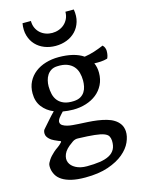

<svg xmlns="http://www.w3.org/2000/svg" viewBox="-146 -847 864 1174"><g transform="rotate(-15 286.5 -260.5)"><path d="M72.3 -76.2Q71.3 -82 72.8 -90.6Q74.2 -99.1 78.6 -104.5Q98.6 -126.5 118.4 -149.7Q138.2 -172.9 162.1 -196.8Q118.2 -214.8 91.6 -249.5Q64.9 -284.2 64.9 -335.4Q64.9 -377 81.5 -409.2Q98.1 -441.4 126.7 -463.6Q155.3 -485.8 193.6 -497.3Q231.9 -508.8 275.4 -508.8Q324.2 -508.8 363.5 -499.3Q402.8 -489.7 431.2 -470.2Q463.9 -475.1 493.4 -484.6Q522.9 -494.1 554.2 -507.3Q563 -499 566.7 -488.5Q570.3 -478 570.3 -470.2Q570.3 -454.6 567.6 -442.4Q564.9 -430.2 560.5 -422.9Q539.1 -417 518.6 -415.8Q498 -414.6 477.5 -415.5Q490.2 -387.7 490.2 -353Q490.2 -311 473.6 -277.8Q457 -244.6 428.5 -221.9Q399.9 -199.2 361.8 -187.3Q323.7 -175.3 280.3 -175.3Q263.2 -175.3 246.8 -177Q230.5 -178.7 214.8 -181.2Q208.5 -174.3 201.4 -166.7Q194.3 -159.2 188.5 -151.6Q182.6 -144 179.2 -136.2Q175.8 -128.4 176.8 -122.1Q178.2 -109.4 189.9 -102.1Q201.7 -94.7 218 -90.6Q234.4 -86.4 253.2 -85Q272 -83.5 287.6 -82.5Q315.9 -81.1 346.4 -79.3Q377 -77.6 406.2 -73.5Q435.5 -69.3 461.9 -62Q488.3 -54.7 508.5 -42Q528.8 -29.3 541.5 -10.7Q554.2 7.8 556.2 34.7Q558.1 66.9 541.7 103.5Q525.4 140.1 487.8 171.6Q450.2 203.1 389.9 223.9Q329.6 244.6 244.6 244.6Q193.4 244.6 158 236.1Q122.6 227.5 99.9 212.9Q77.1 198.2 65.9 179Q54.7 159.7 51.3 138.7Q49.3 123 50.8 113.3Q52.2 102.5 64.9 83.3Q77.6 64 101.1 43Q113.8 31.7 127.7 22.5Q141.6 13.2 154.3 -1Q158.2 -4.9 157 -7.3Q155.8 -9.8 151.9 -11.2Q146.5 -12.7 142.6 -14.4Q138.7 -16.1 135.5 -17.6Q132.3 -19 128.4 -20.8Q124.5 -22.5 119.1 -24.9Q112.3 -27.8 104.2 -33Q96.2 -38.1 89.4 -44.7Q82.5 -51.3 77.6 -59.3Q72.8 -67.4 72.3 -76.2ZM297.9 -225.1Q324.2 -226.6 340.8 -236.6Q357.4 -246.6 366.9 -262Q376.5 -277.3 380.1 -295.7Q383.8 -314 383.8 -332Q383.8 -358.4 377.4 -381.8Q371.1 -405.3 355.7 -422.6Q340.3 -439.9 315.2 -449.5Q290 -459 252.4 -457Q230 -456.1 214.4 -446.3Q198.7 -436.5 189.2 -421.6Q179.7 -406.7 175.3 -388.4Q170.9 -370.1 170.9 -352.1Q170.9 -325.7 176.5 -302Q182.1 -278.3 196.5 -260.5Q210.9 -242.7 235.6 -232.9Q260.3 -223.1 297.9 -225.1ZM218.8 18.1Q178.7 45.4 166.5 74.2Q154.3 103 163.8 126.7Q173.3 150.4 201.7 165.5Q230 180.7 271.5 180.7Q316.9 180.7 352.5 175.5Q388.2 170.4 412.6 157.7Q437 145 449 123.3Q460.9 101.6 459.5 68.4Q458.5 51.8 451.7 39.8Q444.8 27.8 424.3 20Q403.8 12.2 365.5 8.1Q327.1 3.9 263.7 2Q254.4 1.5 247.6 2.9Q240.7 4.4 235.6 6.8Q230.5 9.3 226.6 12.2Q222.7 15.1 218.8 18.1ZM277.8 -579.6Q240.2 -579.6 207.8 -592.3Q175.3 -605 152.6 -629.2Q129.9 -653.3 119.6 -688Q109.4 -722.7 116.7 -766.1H169.9Q169.9 -741.2 178.7 -721.9Q187.5 -702.6 202.4 -689.2Q217.3 -675.8 236.8 -668.7Q256.3 -661.6 277.8 -661.6Q299.3 -661.6 319.3 -668.7Q339.4 -675.8 354.5 -689.2Q369.6 -702.6 378.9 -721.9Q388.2 -741.2 388.2 -766.1H441.4Q448.7 -722.7 438.2 -688Q427.7 -653.3 404.5 -629.2Q381.3 -605 348.4 -592.3Q315.4 -579.6 277.8 -579.6Z"/></g></svg>

Font: Donegal One
Style: Regular
Weight: 400
Designer: Gary Lonergan
Foundry: Sorkin Type Co.
Version: Version 1.004